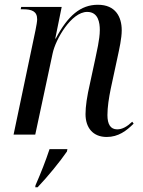

<svg xmlns="http://www.w3.org/2000/svg" viewBox="-20 -565 600 806"><path d="M428 10C477 10 511 -16 541 -46L535 -54C513 -33 493 -22 472 -22C444 -22 431 -43 431 -82C431 -115 437 -154 445 -193L473 -323C481 -360 491 -404 491 -438C491 -494 465 -545 391 -545C319 -545 265 -500 214 -403H212L239 -536H69L67 -526H77C113 -526 136 -518 136 -484C136 -476 133 -457 129 -438L37 0H128L201 -341C213 -399 279 -515 346 -515C393 -515 399 -469 399 -439C399 -399 385 -344 380 -318L358 -216C345 -160 339 -118 339 -86C339 -29 370 10 428 10ZM129 213 128 221H138C181 176 233 112 261 71L263 61H188C171 112 153 158 129 213Z"/></svg>

Font: Noto Serif Display SemiCondensed
Style: Italic
Weight: 400
Width: 4
Italic angle: -12°
Designer: Monotype Design Team
Foundry: Monotype Imaging Inc.
Version: Version 2.009